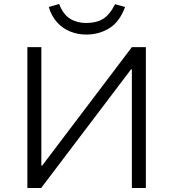

<svg xmlns="http://www.w3.org/2000/svg" viewBox="-20 -941 867 961"><path d="M117 0V-705H187V-112H191L640 -705H710V0H640V-594H636L186 0ZM412 -768Q369 -768 331 -783.5Q293 -799 265.5 -829.5Q238 -860 224 -906L276 -921Q296 -869 330.5 -847.5Q365 -826 411 -826Q463 -826 496 -846.5Q529 -867 556 -920L606 -906Q579 -832 527.5 -800Q476 -768 412 -768Z"/></svg>

Font: Nunito Sans 6pt Light
Style: Regular
Weight: 300
Version: Version 3.101;gftools[0.9.27]